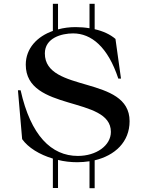

<svg xmlns="http://www.w3.org/2000/svg" viewBox="-20 -772 767 1006"><path d="M88 -299H74L96 -43C128 2 187 38 257 59V213H284V66C316 74 350 78 385 78C407 78 428 76 449 73V214H476V68C582 43 659 -28 659 -137C659 -379 215 -283 215 -492C215 -573 302 -597 363 -597C458 -597 545 -527 600 -360H614L585 -568C557 -592 520 -609 476 -619V-752H449V-624C426 -628 402 -630 376 -630C344 -630 313 -626 284 -618V-752H257V-610C175 -581 115 -519 115 -433C115 -185 561 -271 561 -81C561 -9 484 45 388 45C249 45 141 -62 88 -299Z"/></svg>

Font: Sprat Medium
Style: Regular
Weight: 500
Designer: Ethan Nakache
Foundry: Collletttivo
Version: Version 2.000;Glyphs 3.2 (3217)